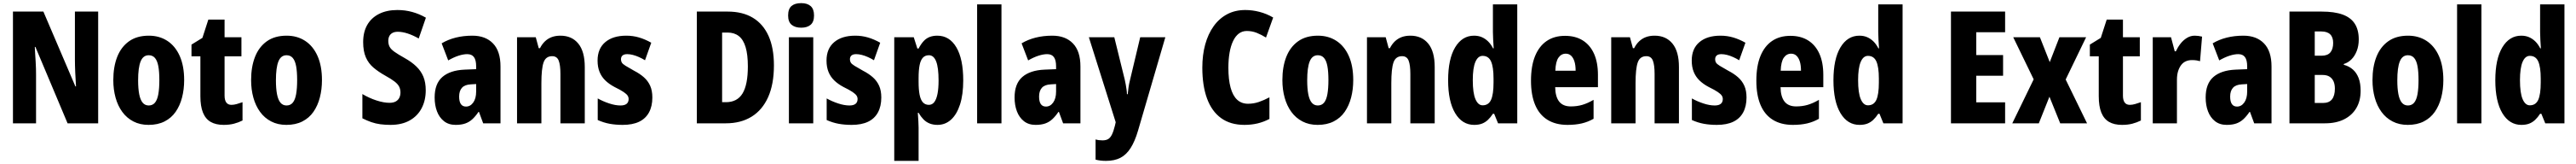

<svg xmlns="http://www.w3.org/2000/svg" viewBox="-20 -788 16506 1048"><path d="M609 0H413L207 -488H203Q204 -465 205.5 -441Q207 -417 208.5 -394Q210 -371 210.5 -349Q211 -327 211 -309V0H63V-714H258L463 -236H467Q466 -258 464.5 -281Q463 -304 462 -326Q461 -348 460.5 -369Q460 -390 460 -408V-714H609Z M1160 -276Q1160 -217 1146.5 -165Q1133 -113 1105.5 -73.5Q1078 -34 1034.5 -12Q991 10 932 10Q877 10 834.5 -12Q792 -34 763.5 -73Q735 -112 720.5 -164Q706 -216 706 -276Q706 -361 731 -424.5Q756 -488 806.5 -524Q857 -560 934 -560Q1001 -560 1052 -527Q1103 -494 1131.5 -430.5Q1160 -367 1160 -276ZM865 -275Q865 -222 872 -186Q879 -150 894 -132Q909 -114 933 -114Q958 -114 973 -132Q988 -150 994.5 -186.5Q1001 -223 1001 -276Q1001 -330 994.5 -365Q988 -400 973 -417.5Q958 -435 933 -435Q897 -435 881 -395.5Q865 -356 865 -275Z M1463 -118Q1479 -118 1496.5 -123Q1514 -128 1534 -135V-18Q1508 -5 1479 2.5Q1450 10 1413 10Q1363 10 1330 -9Q1297 -28 1280.5 -68.5Q1264 -109 1264 -173V-428H1207V-503L1277 -546L1315 -663H1419V-550H1527V-428H1419V-177Q1419 -148 1430 -133Q1441 -118 1463 -118Z M2043 -276Q2043 -217 2029.5 -165Q2016 -113 1988.5 -73.5Q1961 -34 1917.5 -12Q1874 10 1815 10Q1760 10 1717.5 -12Q1675 -34 1646.5 -73Q1618 -112 1603.5 -164Q1589 -216 1589 -276Q1589 -361 1614 -424.5Q1639 -488 1689.5 -524Q1740 -560 1817 -560Q1884 -560 1935 -527Q1986 -494 2014.5 -430.5Q2043 -367 2043 -276ZM1748 -275Q1748 -222 1755 -186Q1762 -150 1777 -132Q1792 -114 1816 -114Q1841 -114 1856 -132Q1871 -150 1877.5 -186.5Q1884 -223 1884 -276Q1884 -330 1877.5 -365Q1871 -400 1856 -417.5Q1841 -435 1816 -435Q1780 -435 1764 -395.5Q1748 -356 1748 -275Z M2708 -211Q2708 -147 2682 -97Q2656 -47 2605.5 -18.5Q2555 10 2482 10Q2447 10 2417 6Q2387 2 2359.5 -7.5Q2332 -17 2302 -32V-187Q2346 -161 2392.5 -146Q2439 -131 2476 -131Q2500 -131 2515.5 -139.5Q2531 -148 2538.5 -163Q2546 -178 2546 -197Q2546 -217 2538 -233.5Q2530 -250 2509 -266.5Q2488 -283 2448 -305Q2405 -329 2373 -356Q2341 -383 2324 -422Q2307 -461 2307 -519Q2307 -583 2333 -628.5Q2359 -674 2408.5 -699Q2458 -724 2526 -724Q2576 -724 2621.5 -711.5Q2667 -699 2709 -675L2663 -542Q2626 -563 2592 -574Q2558 -585 2529 -585Q2508 -585 2494.5 -577.5Q2481 -570 2474.5 -557Q2468 -544 2468 -527Q2468 -505 2476.5 -489Q2485 -473 2507.5 -457Q2530 -441 2573 -417Q2618 -392 2648 -363Q2678 -334 2693 -297.5Q2708 -261 2708 -211Z M3007 -560Q3091 -560 3139 -510.5Q3187 -461 3187 -363V0H3076L3049 -73H3046Q3027 -45 3007 -26.5Q2987 -8 2961.5 1Q2936 10 2900 10Q2855 10 2825 -13.5Q2795 -37 2780 -76.5Q2765 -116 2765 -165Q2765 -253 2814.5 -296Q2864 -339 2957 -343L3031 -346V-364Q3031 -404 3017 -423Q3003 -442 2974 -442Q2949 -442 2918 -432Q2887 -422 2852 -402L2810 -511Q2850 -535 2899.5 -547.5Q2949 -560 3007 -560ZM2997 -249Q2958 -247 2940 -227Q2922 -207 2922 -171Q2922 -139 2933 -123Q2944 -107 2966 -107Q2994 -107 3012.5 -133Q3031 -159 3031 -203V-251Z M3571 -560Q3644 -560 3685.5 -509.5Q3727 -459 3727 -360V0H3571V-315Q3571 -372 3560 -400.5Q3549 -429 3518 -429Q3477 -429 3463 -389Q3449 -349 3449 -256V0H3293V-550H3413L3432 -480H3440Q3453 -506 3472 -524Q3491 -542 3515.5 -551Q3540 -560 3571 -560Z M4160 -165Q4160 -109 4138.5 -69.5Q4117 -30 4075 -10Q4033 10 3970 10Q3925 10 3886.5 3Q3848 -4 3810 -21V-159Q3844 -140 3883.5 -127Q3923 -114 3956 -114Q3982 -114 3995 -124.5Q4008 -135 4008 -155Q4008 -167 4001.5 -177Q3995 -187 3976 -200Q3957 -213 3918 -232Q3882 -251 3858 -274.5Q3834 -298 3821.5 -329Q3809 -360 3809 -401Q3809 -477 3858 -518.5Q3907 -560 3993 -560Q4036 -560 4075 -548.5Q4114 -537 4153 -515L4113 -403Q4095 -414 4075 -423Q4055 -432 4035.5 -437Q4016 -442 3999 -442Q3979 -442 3969 -433.5Q3959 -425 3959 -409Q3959 -397 3964.5 -388Q3970 -379 3988.5 -367.5Q4007 -356 4043 -336Q4080 -317 4106 -294Q4132 -271 4146 -240Q4160 -209 4160 -165Z M4939 -370Q4939 -250 4902 -167.5Q4865 -85 4796 -42.5Q4727 0 4631 0H4445V-714H4643Q4738 -714 4804 -674.5Q4870 -635 4904.5 -558.5Q4939 -482 4939 -370ZM4772 -364Q4772 -439 4757.5 -487Q4743 -535 4714 -557.5Q4685 -580 4642 -580H4607V-135H4631Q4704 -135 4738 -191Q4772 -247 4772 -364Z M5191 -550V0H5035V-550ZM5114 -768Q5153 -768 5174.5 -749Q5196 -730 5196 -689Q5196 -648 5174 -629.5Q5152 -611 5114 -611Q5075 -611 5052.5 -629.5Q5030 -648 5030 -689Q5030 -731 5051.5 -749.5Q5073 -768 5114 -768Z M5627 -165Q5627 -109 5605.5 -69.5Q5584 -30 5542 -10Q5500 10 5437 10Q5392 10 5353.5 3Q5315 -4 5277 -21V-159Q5311 -140 5350.5 -127Q5390 -114 5423 -114Q5449 -114 5462 -124.5Q5475 -135 5475 -155Q5475 -167 5468.5 -177Q5462 -187 5443 -200Q5424 -213 5385 -232Q5349 -251 5325 -274.5Q5301 -298 5288.5 -329Q5276 -360 5276 -401Q5276 -477 5325 -518.5Q5374 -560 5460 -560Q5503 -560 5542 -548.5Q5581 -537 5620 -515L5580 -403Q5562 -414 5542 -423Q5522 -432 5502.5 -437Q5483 -442 5466 -442Q5446 -442 5436 -433.5Q5426 -425 5426 -409Q5426 -397 5431.5 -388Q5437 -379 5455.5 -367.5Q5474 -356 5510 -336Q5547 -317 5573 -294Q5599 -271 5613 -240Q5627 -209 5627 -165Z M5986 -560Q6064 -560 6108 -485.5Q6152 -411 6152 -274Q6152 -184 6131.5 -120.5Q6111 -57 6074 -23.5Q6037 10 5987 10Q5959 10 5936.5 1Q5914 -8 5897 -25.5Q5880 -43 5866 -67H5861Q5863 -38 5864.5 -14Q5866 10 5866 28V240H5710V-550H5835L5858 -478H5866Q5882 -508 5899 -526Q5916 -544 5937.5 -552Q5959 -560 5986 -560ZM5932 -435Q5908 -435 5893.5 -419.5Q5879 -404 5872.5 -372Q5866 -340 5866 -289V-264Q5866 -215 5872.5 -182.5Q5879 -150 5893.5 -134Q5908 -118 5932 -118Q5953 -118 5966.5 -135.5Q5980 -153 5987 -187.5Q5994 -222 5994 -274Q5994 -356 5978.5 -395.5Q5963 -435 5932 -435Z M6397 0H6241V-760H6397Z M6723 -560Q6807 -560 6855 -510.5Q6903 -461 6903 -363V0H6792L6765 -73H6762Q6743 -45 6723 -26.5Q6703 -8 6677.5 1Q6652 10 6616 10Q6571 10 6541 -13.5Q6511 -37 6496 -76.5Q6481 -116 6481 -165Q6481 -253 6530.5 -296Q6580 -339 6673 -343L6747 -346V-364Q6747 -404 6733 -423Q6719 -442 6690 -442Q6665 -442 6634 -432Q6603 -422 6568 -402L6526 -511Q6566 -535 6615.5 -547.5Q6665 -560 6723 -560ZM6713 -249Q6674 -247 6656 -227Q6638 -207 6638 -171Q6638 -139 6649 -123Q6660 -107 6682 -107Q6710 -107 6728.5 -133Q6747 -159 6747 -203V-251Z M6957 -550H7120L7187 -279Q7191 -263 7193.5 -247Q7196 -231 7198.5 -215.5Q7201 -200 7201 -186H7206Q7208 -206 7211 -228.5Q7214 -251 7221 -278L7286 -550H7447L7272 47Q7252 115 7224.5 158Q7197 201 7159 220.5Q7121 240 7067 240Q7048 240 7031.5 238Q7015 236 7000 232V103Q7010 106 7021 107.5Q7032 109 7044 109Q7067 109 7081 100.5Q7095 92 7105 71.5Q7115 51 7124 15L7129 -7Z M7969 -590Q7940 -590 7918 -573.5Q7896 -557 7881 -525.5Q7866 -494 7858.5 -451Q7851 -408 7851 -355Q7851 -280 7865 -228.5Q7879 -177 7907 -151Q7935 -125 7977 -125Q8013 -125 8046.5 -136.5Q8080 -148 8114 -166V-28Q8078 -9 8038.5 0.5Q7999 10 7954 10Q7864 10 7804 -33.5Q7744 -77 7714 -159Q7684 -241 7684 -356Q7684 -437 7702.5 -504Q7721 -571 7756.5 -620.5Q7792 -670 7843 -697Q7894 -724 7959 -724Q8005 -724 8051 -712Q8097 -700 8138 -676L8092 -548Q8063 -566 8033 -578Q8003 -590 7969 -590Z M8651 -276Q8651 -217 8637.5 -165Q8624 -113 8596.5 -73.5Q8569 -34 8525.5 -12Q8482 10 8423 10Q8368 10 8325.5 -12Q8283 -34 8254.5 -73Q8226 -112 8211.5 -164Q8197 -216 8197 -276Q8197 -361 8222 -424.5Q8247 -488 8297.5 -524Q8348 -560 8425 -560Q8492 -560 8543 -527Q8594 -494 8622.5 -430.5Q8651 -367 8651 -276ZM8356 -275Q8356 -222 8363 -186Q8370 -150 8385 -132Q8400 -114 8424 -114Q8449 -114 8464 -132Q8479 -150 8485.5 -186.5Q8492 -223 8492 -276Q8492 -330 8485.5 -365Q8479 -400 8464 -417.5Q8449 -435 8424 -435Q8388 -435 8372 -395.5Q8356 -356 8356 -275Z M9017 -560Q9090 -560 9131.5 -509.5Q9173 -459 9173 -360V0H9017V-315Q9017 -372 9006 -400.5Q8995 -429 8964 -429Q8923 -429 8909 -389Q8895 -349 8895 -256V0H8739V-550H8859L8878 -480H8886Q8899 -506 8918 -524Q8937 -542 8961.5 -551Q8986 -560 9017 -560Z M9426 10Q9349 10 9304 -65Q9259 -140 9259 -275Q9259 -411 9304 -485.5Q9349 -560 9425 -560Q9453 -560 9475 -550.5Q9497 -541 9515 -523.5Q9533 -506 9547 -479H9551Q9549 -509 9547.5 -536Q9546 -563 9546 -584V-760H9702V0H9579L9554 -61H9546Q9531 -38 9514 -22Q9497 -6 9476 2Q9455 10 9426 10ZM9480 -115Q9518 -115 9534 -150Q9550 -185 9550 -260V-286Q9550 -360 9534 -395.5Q9518 -431 9480 -431Q9450 -431 9433.5 -392Q9417 -353 9417 -276Q9417 -194 9434 -154.5Q9451 -115 9480 -115Z M10008 -559Q10075 -559 10122 -529.5Q10169 -500 10194 -444.5Q10219 -389 10219 -309V-231H9945Q9946 -170 9970.5 -139Q9995 -108 10045 -108Q10085 -108 10119 -118Q10153 -128 10191 -150V-29Q10156 -9 10116 0.5Q10076 10 10024 10Q9948 10 9895.5 -22.5Q9843 -55 9816.5 -118Q9790 -181 9790 -272Q9790 -366 9816 -429.5Q9842 -493 9890.5 -526Q9939 -559 10008 -559ZM10013 -445Q9984 -445 9966 -419.5Q9948 -394 9946 -336H10076Q10076 -371 10068.5 -395Q10061 -419 10047 -432Q10033 -445 10013 -445Z M10582 -560Q10655 -560 10696.5 -509.5Q10738 -459 10738 -360V0H10582V-315Q10582 -372 10571 -400.5Q10560 -429 10529 -429Q10488 -429 10474 -389Q10460 -349 10460 -256V0H10304V-550H10424L10443 -480H10451Q10464 -506 10483 -524Q10502 -542 10526.5 -551Q10551 -560 10582 -560Z M11171 -165Q11171 -109 11149.5 -69.5Q11128 -30 11086 -10Q11044 10 10981 10Q10936 10 10897.5 3Q10859 -4 10821 -21V-159Q10855 -140 10894.5 -127Q10934 -114 10967 -114Q10993 -114 11006 -124.5Q11019 -135 11019 -155Q11019 -167 11012.5 -177Q11006 -187 10987 -200Q10968 -213 10929 -232Q10893 -251 10869 -274.5Q10845 -298 10832.5 -329Q10820 -360 10820 -401Q10820 -477 10869 -518.5Q10918 -560 11004 -560Q11047 -560 11086 -548.5Q11125 -537 11164 -515L11124 -403Q11106 -414 11086 -423Q11066 -432 11046.5 -437Q11027 -442 11010 -442Q10990 -442 10980 -433.5Q10970 -425 10970 -409Q10970 -397 10975.5 -388Q10981 -379 10999.5 -367.5Q11018 -356 11054 -336Q11091 -317 11117 -294Q11143 -271 11157 -240Q11171 -209 11171 -165Z M11452 -559Q11519 -559 11566 -529.5Q11613 -500 11638 -444.5Q11663 -389 11663 -309V-231H11389Q11390 -170 11414.5 -139Q11439 -108 11489 -108Q11529 -108 11563 -118Q11597 -128 11635 -150V-29Q11600 -9 11560 0.5Q11520 10 11468 10Q11392 10 11339.5 -22.5Q11287 -55 11260.5 -118Q11234 -181 11234 -272Q11234 -366 11260 -429.5Q11286 -493 11334.5 -526Q11383 -559 11452 -559ZM11457 -445Q11428 -445 11410 -419.5Q11392 -394 11390 -336H11520Q11520 -371 11512.5 -395Q11505 -419 11491 -432Q11477 -445 11457 -445Z M11895 10Q11818 10 11773 -65Q11728 -140 11728 -275Q11728 -411 11773 -485.5Q11818 -560 11894 -560Q11922 -560 11944 -550.5Q11966 -541 11984 -523.5Q12002 -506 12016 -479H12020Q12018 -509 12016.5 -536Q12015 -563 12015 -584V-760H12171V0H12048L12023 -61H12015Q12000 -38 11983 -22Q11966 -6 11945 2Q11924 10 11895 10ZM11949 -115Q11987 -115 12003 -150Q12019 -185 12019 -260V-286Q12019 -360 12003 -395.5Q11987 -431 11949 -431Q11919 -431 11902.5 -392Q11886 -353 11886 -276Q11886 -194 11903 -154.5Q11920 -115 11949 -115Z M12828 0H12481V-714H12828V-582H12643V-436H12815V-304H12643V-134H12828Z M13011 -281 12880 -550H13051L13114 -391L13176 -550H13347L13216 -280L13353 0H13181L13112 -170L13044 0H12874Z M13627 -118Q13643 -118 13660.5 -123Q13678 -128 13698 -135V-18Q13672 -5 13643 2.5Q13614 10 13577 10Q13527 10 13494 -9Q13461 -28 13444.5 -68.5Q13428 -109 13428 -173V-428H13371V-503L13441 -546L13479 -663H13583V-550H13691V-428H13583V-177Q13583 -148 13594 -133Q13605 -118 13627 -118Z M14043 -560Q14054 -560 14066 -558.5Q14078 -557 14090 -554L14077 -397Q14067 -400 14055 -402Q14043 -404 14025 -404Q14004 -404 13986.5 -396.5Q13969 -389 13956.5 -373Q13944 -357 13936.5 -333.5Q13929 -310 13929 -278V0H13774V-550H13891L13915 -460H13922Q13934 -486 13951.5 -508.5Q13969 -531 13992.5 -545.5Q14016 -560 14043 -560Z M14355 -560Q14439 -560 14487 -510.5Q14535 -461 14535 -363V0H14424L14397 -73H14394Q14375 -45 14355 -26.5Q14335 -8 14309.5 1Q14284 10 14248 10Q14203 10 14173 -13.5Q14143 -37 14128 -76.5Q14113 -116 14113 -165Q14113 -253 14162.5 -296Q14212 -339 14305 -343L14379 -346V-364Q14379 -404 14365 -423Q14351 -442 14322 -442Q14297 -442 14266 -432Q14235 -422 14200 -402L14158 -511Q14198 -535 14247.5 -547.5Q14297 -560 14355 -560ZM14345 -249Q14306 -247 14288 -227Q14270 -207 14270 -171Q14270 -139 14281 -123Q14292 -107 14314 -107Q14342 -107 14360.5 -133Q14379 -159 14379 -203V-251Z M14856 -714Q14938 -714 14990.5 -695Q15043 -676 15068.5 -636.5Q15094 -597 15094 -536Q15094 -495 15081 -462Q15068 -429 15046.5 -408Q15025 -387 14998 -379V-374Q15032 -365 15056 -344Q15080 -323 15093 -289.5Q15106 -256 15106 -208Q15106 -144 15078.5 -97.5Q15051 -51 15000 -25.5Q14949 0 14878 0H14650V-714ZM14856 -432Q14894 -432 14912 -453Q14930 -474 14930 -514Q14930 -550 14911 -568.5Q14892 -587 14854 -587H14812V-432ZM14812 -309V-130H14865Q14904 -130 14922.5 -153.5Q14941 -177 14941 -221Q14941 -249 14932.5 -268Q14924 -287 14907 -298Q14890 -309 14862 -309Z M15636 -276Q15636 -217 15622.5 -165Q15609 -113 15581.5 -73.5Q15554 -34 15510.5 -12Q15467 10 15408 10Q15353 10 15310.5 -12Q15268 -34 15239.5 -73Q15211 -112 15196.5 -164Q15182 -216 15182 -276Q15182 -361 15207 -424.5Q15232 -488 15282.5 -524Q15333 -560 15410 -560Q15477 -560 15528 -527Q15579 -494 15607.5 -430.5Q15636 -367 15636 -276ZM15341 -275Q15341 -222 15348 -186Q15355 -150 15370 -132Q15385 -114 15409 -114Q15434 -114 15449 -132Q15464 -150 15470.5 -186.5Q15477 -223 15477 -276Q15477 -330 15470.5 -365Q15464 -400 15449 -417.5Q15434 -435 15409 -435Q15373 -435 15357 -395.5Q15341 -356 15341 -275Z M15880 0H15724V-760H15880Z M16136 10Q16059 10 16014 -65Q15969 -140 15969 -275Q15969 -411 16014 -485.5Q16059 -560 16135 -560Q16163 -560 16185 -550.5Q16207 -541 16225 -523.5Q16243 -506 16257 -479H16261Q16259 -509 16257.5 -536Q16256 -563 16256 -584V-760H16412V0H16289L16264 -61H16256Q16241 -38 16224 -22Q16207 -6 16186 2Q16165 10 16136 10ZM16190 -115Q16228 -115 16244 -150Q16260 -185 16260 -260V-286Q16260 -360 16244 -395.5Q16228 -431 16190 -431Q16160 -431 16143.5 -392Q16127 -353 16127 -276Q16127 -194 16144 -154.5Q16161 -115 16190 -115Z"/></svg>

Font: Noto Sans Display Condensed ExtraBold
Style: Regular
Weight: 800
Width: 3
Designer: Monotype Design Team
Foundry: Monotype Imaging Inc.
Version: Version 2.003